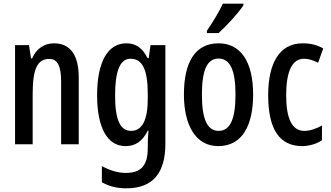

<svg xmlns="http://www.w3.org/2000/svg" viewBox="-20 -786 1802 1046"><path d="M274 -550C221 -550 178 -521 155 -468H149L138 -540H62V0H158V-274C158 -410 183 -465 249 -465C295 -465 313 -423 313 -341V0H409V-363C409 -488 362 -550 274 -550Z M668 -550C569 -550 509 -452 509 -267C509 -88 566 10 664 10C719 10 756 -17 785 -74H789C786 -44 785 -14 785 8V22C785 120 744 156 666 156C624 156 582 144 535 119V207C575 229 616 240 668 240C817 240 881 152 881 -4V-540H800L790 -469H784C755 -527 719 -550 668 -550ZM691 -466C756 -466 785 -407 785 -273V-247C785 -131 754 -73 694 -73C635 -73 607 -133 607 -266C607 -397 633 -466 691 -466Z M1306 -757V-766H1194C1173 -721 1143 -671 1107 -618V-606H1171C1213 -644 1280 -716 1306 -757ZM1359 -271C1359 -453 1289 -550 1171 -550C1041 -550 982 -444 982 -271C982 -107 1044 10 1169 10C1303 10 1359 -108 1359 -271ZM1080 -270C1080 -402 1107 -467 1171 -467C1234 -467 1263 -402 1263 -271C1263 -138 1234 -73 1171 -73C1108 -73 1080 -140 1080 -270Z M1627 10C1661 10 1704 -1 1734 -22V-102C1701 -84 1669 -73 1638 -73C1572 -73 1539 -138 1539 -267C1539 -398 1572 -466 1636 -466C1661 -466 1686 -458 1713 -444L1741 -522C1710 -540 1675 -550 1629 -550C1501 -550 1441 -440 1441 -267C1441 -81 1503 10 1627 10Z"/></svg>

Font: Noto Sans Myanmar UI ExtraCondensed Medium
Style: Regular
Weight: 500
Width: 2
Designer: Monotype Design Team
Foundry: Monotype Imaging Inc.
Version: Version 2.103